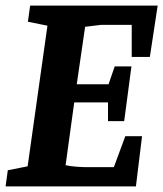

<svg xmlns="http://www.w3.org/2000/svg" viewBox="-24 -668 585 688"><path d="M-4 0 4 -58 75 -72 146 -576 76 -590 84 -648H541L513 -464H448V-579H339L281 -572L251 -366H365L387 -430H447L421 -234H363V-301H242L211 -76Q230 -72 251 -70.5Q272 -69 290 -69H384L425 -180H485L463 0Z"/></svg>

Font: Faustina Light
Style: Bold Italic
Weight: 700
Italic angle: -8°
Version: Version 1.200